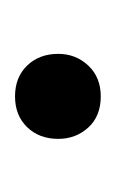

<svg xmlns="http://www.w3.org/2000/svg" viewBox="32 -176 157 262"><g transform="rotate(90 111.0 -44.5)"><path d="M111 14Q85 14 69 -2.5Q53 -19 53 -45Q53 -69 69 -86Q85 -103 111 -103Q138 -103 153.5 -86Q169 -69 169 -45Q169 -19 153 -2.5Q137 14 111 14Z"/></g></svg>

Font: El Messiri SemiBold
Style: Regular
Weight: 600
Designer: Mohamed Gaber
Foundry: Kief Type Foundry
Version: Version 2.020; ttfautohint (v1.8.3)